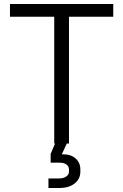

<svg xmlns="http://www.w3.org/2000/svg" viewBox="-20 -720 618 963"><path d="M315 0 290 54H297Q336 54 359.5 75Q383 96 383 130V141Q383 178 354 200.5Q325 223 278 223H223V175H276Q298 175 312 165.5Q326 156 326 141V130Q326 115 313.5 105.5Q301 96 281 96H234V52L256 0H252V-636H30V-700H548V-636H326V0Z"/></svg>

Font: Bai Jamjuree
Style: Regular
Weight: 400
Designer: Katatrad Aksorn Co.,Ltd.
Foundry: Cadson Demak Co.,Ltd.
Version: Version 1.000; ttfautohint (v1.6)